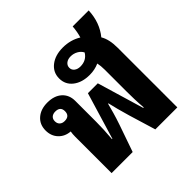

<svg xmlns="http://www.w3.org/2000/svg" viewBox="-180 -878 1043 1043"><g transform="rotate(-45 341.0 -356.5)"><path d="M105 0V-279Q105 -300 108 -317Q67 -320 41 -347.5Q15 -375 15 -417Q15 -463 46.5 -490.5Q78 -518 129 -518Q182 -518 212.5 -490.5Q243 -463 243 -417V-257Q243 -226 241.5 -195Q240 -164 237 -129H240L321 -398H397L477 -129H481Q478 -164 477 -196Q476 -228 476 -257V-424Q476 -453 471 -476Q438 -461 399 -461Q340 -461 303.5 -489.5Q267 -518 267 -565Q267 -612 304 -641Q341 -670 400 -670Q459 -670 506 -641Q516 -674 519 -713H642Q638 -623 587 -561Q610 -523 610 -458V0H441L394 -155Q383 -193 375 -223Q367 -253 361 -280H358Q351 -253 342.5 -223Q334 -193 321 -155L267 0ZM395 -529Q442 -529 465 -567Q456 -585 437 -595.5Q418 -606 396 -606Q374 -606 360.5 -595Q347 -584 347 -567Q347 -550 360.5 -539.5Q374 -529 395 -529ZM125 -380Q164 -380 164 -417Q164 -453 125 -453Q107 -453 96.5 -443.5Q86 -434 86 -417Q86 -400 96.5 -390Q107 -380 125 -380Z"/></g></svg>

Font: Noto Sans Thai Looped UI
Style: Bold
Weight: 700
Designer: Cadson Demak Team
Foundry: Cadson Demak Co., Ltd.
Version: Version 1.000; ttfautohint (v1.8.4.7-5d5b)